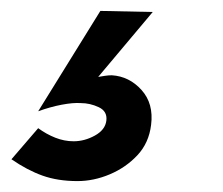

<svg xmlns="http://www.w3.org/2000/svg" viewBox="-20 -87 409 352"><path d="M164 -67 260 -65 160 54Q166 53 172.5 52Q179 51 185 51Q217 53 239.5 78Q262 103 257 142Q253 175 232 197.5Q211 220 181.5 232.5Q152 245 122 245Q86 245 58 235Q30 225 1 205L50 148Q65 159 81.5 165.5Q98 172 115 172Q135 172 154 161.5Q173 151 175 134Q177 117 161 109.5Q145 102 128 102Q114 101 93 105Q72 109 50 117Z"/></svg>

Font: Von Semi
Style: Italic
Weight: 600
Version: Version 4.000; ttfautohint (v1.8.4.7-5d5b)